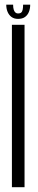

<svg xmlns="http://www.w3.org/2000/svg" viewBox="-20 -778 160 798"><path d="M29.5 0H82V-675H29.5ZM55 -699.5Q73 -699.5 84 -707.5Q95 -715.5 100.2 -728.8Q105.5 -742 105.5 -758.5H76Q76 -746 74.2 -737.8Q72.5 -729.5 68 -725.8Q63.5 -722 55 -722Q48.5 -722 44 -726Q39.5 -730 37 -738Q34.5 -746 34.5 -758.5H6Q6 -742 11.5 -728.8Q17 -715.5 27.8 -707.5Q38.5 -699.5 55 -699.5Z"/></svg>

Font: Anybody ExtraCondensed Light
Style: Regular
Weight: 300
Width: 2
Version: Version 1.113;gftools[0.9.25]